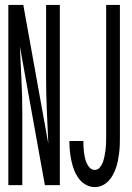

<svg xmlns="http://www.w3.org/2000/svg" viewBox="-20 -755 540 783"><path d="M14 0V-735H75L177 -169Q174 -237 171 -305Q168 -373 168 -441V-735H224V0H163L61 -566Q64 -498 67.5 -430Q71 -362 71 -294V0ZM366 8Q347 8 329.5 -2Q312 -12 300.5 -28Q289 -44 282 -62.5Q275 -81 271 -100Q267 -119 265 -138.5Q263 -158 263 -178Q263 -178 263 -178.5Q263 -179 263 -180H320Q320 -179 320 -179Q320 -179 320 -179Q320 -167 320.5 -156Q321 -145 322.5 -133.5Q324 -122 326.5 -111Q329 -100 333.5 -89.5Q338 -79 346.5 -70.5Q355 -62 366 -62Q379 -62 387.5 -72.5Q396 -83 400 -95Q404 -107 406.5 -119.5Q409 -132 410.5 -144.5Q412 -157 412.5 -169.5Q413 -182 413 -195V-735H469V-195Q469 -179 468.5 -163.5Q468 -148 466 -132Q464 -116 461 -100.5Q458 -85 453 -70.5Q448 -56 440.5 -42Q433 -28 422 -16.5Q411 -5 396.5 1.5Q382 8 366 8Z"/></svg>

Font: Zed Mono
Style: Regular
Weight: 400
Monospace: yes
Designer: Belleve Invis
Foundry: Belleve Invis
Version: Version 1.0.0; ttfautohint (v1.8.4)